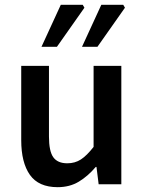

<svg xmlns="http://www.w3.org/2000/svg" viewBox="-20 -764 596 796"><path d="M219 12Q140 12 104 -39Q68 -90 68 -183V-491H183V-198Q183 -137 201 -112Q219 -87 259 -87Q291 -87 315.5 -103Q340 -119 368 -155V-491H483V0H389L380 -72H377Q345 -34 307 -11Q269 12 219 12ZM152 -570 232 -744H323L330 -732L216 -570ZM320 -570 400 -744H491L498 -732L384 -570Z"/></svg>

Font: Source Sans 3 ExtraLight SemiBold
Style: Regular
Weight: 600
Version: Version 3.052;hotconv 1.1.0;makeotfexe 2.6.0